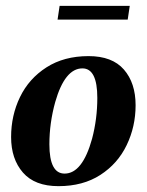

<svg xmlns="http://www.w3.org/2000/svg" viewBox="-20 -627 502 657"><path d="M18 -158Q18 -232 48.5 -295Q79 -358 139 -396.5Q199 -435 283 -435Q364 -435 404 -389Q444 -343 444 -267Q444 -194 413.5 -130.5Q383 -67 323.5 -28.5Q264 10 180 10Q99 10 58.5 -36.5Q18 -83 18 -158ZM295 -152Q313 -220 313 -292Q313 -393 262 -393Q202 -393 169 -278Q149 -206 149 -133Q149 -33 201 -33Q262 -33 295 -152ZM424 -607 417 -560H177L184 -607Z"/></svg>

Font: Unna
Style: Bold Italic
Weight: 700
Italic angle: -8.05°
Designer: Jorge de Buen Unna
Foundry: Omnibus-Type
Version: Version 2.008